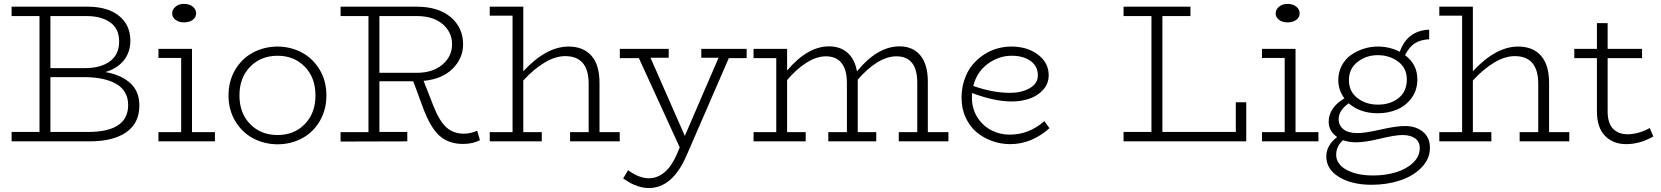

<svg xmlns="http://www.w3.org/2000/svg" viewBox="-20 -720 8461 978"><path d="M517.1 -353Q597.7 -338.4 643.8 -296.6Q689.9 -254.9 689.9 -182.1Q689.9 -93.3 623.5 -46.6Q557.1 0 437 0H39.1V-47.9H181.2V-638.2H39.1V-686H425.8Q528.8 -686 586.4 -639.2Q644 -592.3 644 -513.2Q644 -454.1 610.8 -412.6Q577.6 -371.1 517.1 -353ZM420.9 -638.2H236.8V-373H412.1Q492.7 -373 539.8 -407.5Q586.9 -441.9 586.9 -508.8Q586.9 -574.2 541 -606.2Q495.1 -638.2 420.9 -638.2ZM428.2 -47.9Q632.8 -47.9 632.8 -185.1Q632.8 -222.2 616.5 -249.8Q600.1 -277.3 570.3 -293.7Q540.5 -310.1 502.7 -318.1Q464.8 -326.2 418 -327.1H236.8V-47.9Z M917 -606Q891.1 -606 874 -618.9Q856.9 -631.8 856.9 -651.9Q856.9 -671.9 874.3 -686Q891.6 -700.2 917 -700.2Q944.3 -700.2 961.7 -686.3Q979 -672.4 979 -651.9Q979 -631.8 961.9 -618.9Q944.8 -606 917 -606ZM958 -46.9H1074.7V0H787.1V-46.9H902.8V-424.8H787.1V-471.2H958Z M1394 15.1Q1325.7 14.6 1269 -15.6Q1212.4 -45.9 1178.2 -103.3Q1144 -160.6 1144 -233.9Q1144 -307.6 1178.2 -365Q1212.4 -422.4 1269 -452.4Q1325.7 -482.4 1394 -482.9Q1461.4 -482.4 1517.6 -452.4Q1573.7 -422.4 1608.2 -365Q1642.6 -307.6 1642.6 -233.9Q1642.6 -160.6 1608.9 -103.3Q1575.2 -45.9 1518.8 -15.6Q1462.4 14.6 1394 15.1ZM1394 -32.2Q1478.5 -32.2 1532.7 -88.1Q1586.9 -144 1586.9 -233.9Q1586.9 -324.2 1532.7 -380.1Q1478.5 -436 1394 -436Q1308.6 -436 1254.2 -380.1Q1199.7 -324.2 1199.7 -233.9Q1199.7 -143.6 1254.2 -87.9Q1308.6 -32.2 1394 -32.2Z M2410.6 -54.2 2424.8 -5.9Q2387.7 13.2 2337.9 13.2Q2265.6 13.2 2218.8 -28.3Q2171.9 -69.8 2133.8 -173.8L2085 -306.2H1912.6V-47.9H2054.7V0L1714.8 1V-46.9H1856.9V-638.2H1714.8V-686H2101.6Q2212.9 -686 2275.9 -632.6Q2338.9 -579.1 2338.9 -494.1Q2338.9 -422.9 2285.4 -369.9Q2231.9 -316.9 2137.7 -308.1L2187 -182.1Q2218.8 -101.6 2254.6 -70.3Q2290.5 -39.1 2341.8 -39.1Q2377.4 -39.1 2410.6 -54.2ZM1912.6 -638.2V-349.1H2102.5Q2184.1 -349.1 2233.4 -390.9Q2282.7 -432.6 2282.7 -494.1Q2282.7 -556.2 2234.6 -597.2Q2186.5 -638.2 2102.5 -638.2Z M3033.7 -46.9H3136.7V0H2883.8V-46.9H2978.5V-293Q2978.5 -434.1 2858.9 -434.1Q2808.6 -434.1 2753.4 -400.9Q2698.2 -367.7 2645.5 -310.1V-46.9H2739.7V0H2474.6V-46.9H2590.8V-640.1H2474.6V-686H2645.5V-356.9Q2762.2 -482.9 2876.5 -482.9Q2950.7 -482.9 2992.2 -436.5Q3033.7 -390.1 3033.7 -297.9Z M3783.2 -471.2V-423.8H3692.4L3476.6 73.2Q3404.8 237.8 3285.2 237.8Q3258.8 237.8 3232.9 229.5Q3207 221.2 3191.9 212.6Q3176.8 204.1 3154.3 189L3179.2 147Q3235.4 188 3285.2 188Q3328.1 188 3364.3 158Q3400.4 127.9 3426.3 68.8L3442.4 30.8L3234.4 -423.8H3137.2V-471.2H3386.2V-425.8H3293.5L3468.3 -27.8L3640.1 -425.8H3552.2V-471.2Z M4706.1 -46.9H4811V0H4558.1V-46.9H4652.3V-298.8Q4652.3 -433.1 4545.9 -433.1Q4498.5 -433.1 4447.5 -401.4Q4396.5 -369.6 4349.1 -314V-305.2V-46.9H4443.4V0H4199.2V-46.9H4293.9V-298.8Q4293.9 -363.3 4267.1 -398.2Q4240.2 -433.1 4187 -433.1Q4139.6 -433.1 4088.4 -400.9Q4037.1 -368.7 3989.3 -312V-46.9H4084V0H3818.4V-46.9H3934.1V-423.8H3818.4V-471.2H3989.3V-360.8Q4093.8 -483.9 4203.1 -483.9Q4259.8 -483.9 4296.9 -451.4Q4334 -418.9 4345.2 -356.9Q4449.7 -483.9 4562 -483.9Q4629.4 -483.9 4667.7 -438.2Q4706.1 -392.6 4706.1 -305.2Z M5299.8 -103 5325.7 -66.9Q5234.4 14.2 5125.5 14.2Q5078.1 14.2 5034.2 -1.5Q4990.2 -17.1 4955.3 -45.9Q4920.4 -74.7 4899.2 -120.4Q4877.9 -166 4877.9 -221.2Q4877.9 -271 4892.6 -314.2Q4907.2 -357.4 4932.1 -387.9Q4957 -418.5 4989.5 -440.2Q5022 -461.9 5058.1 -472.4Q5094.2 -482.9 5130.9 -482.9Q5212.9 -482.9 5267.3 -441.7Q5321.8 -400.4 5321.8 -336.9Q5321.8 -294.4 5293.9 -263.2Q5266.1 -231.9 5224.1 -217.5Q5182.1 -203.1 5132.8 -203.1Q5045.9 -203.1 4931.6 -246.1Q4930.7 -238.3 4930.7 -222.2Q4930.7 -166 4958.7 -122.1Q4986.8 -78.1 5031.2 -55.7Q5075.7 -33.2 5126.5 -34.2Q5222.2 -35.2 5299.8 -103ZM5132.8 -436Q5067.9 -436 5012 -395.3Q4956.1 -354.5 4937.5 -282.2Q5036.6 -247.1 5125.5 -247.1Q5182.6 -247.1 5224.6 -270.5Q5266.6 -293.9 5266.6 -336.9Q5266.6 -382.3 5229.7 -409.2Q5192.9 -436 5132.8 -436Z M6274.9 -199.2H6328.1V0H5703.1V-47.9H5845.2V-638.2H5703.1V-686H6043.9V-638.2H5900.9V-47.9H6274.9Z M6538.1 -606Q6512.2 -606 6495.1 -618.9Q6478 -631.8 6478 -651.9Q6478 -671.9 6495.4 -686Q6512.7 -700.2 6538.1 -700.2Q6565.4 -700.2 6582.8 -686.3Q6600.1 -672.4 6600.1 -651.9Q6600.1 -631.8 6583 -618.9Q6565.9 -606 6538.1 -606ZM6579.1 -46.9H6695.8V0H6408.2V-46.9H6523.9V-424.8H6408.2V-471.2H6579.1Z M7135.7 -78.1Q7192.4 -78.1 7228 -48.8Q7263.7 -19.5 7263.7 32.2Q7263.7 89.4 7220.9 133.3Q7178.2 177.2 7111.3 199.2Q7044.4 221.2 6966.8 221.2Q6865.7 221.2 6800.8 181.6Q6735.8 142.1 6735.8 77.1Q6735.8 20 6791 -22Q6748 -51.8 6748 -100.1Q6748 -170.9 6828.1 -219.2Q6796.9 -260.3 6796.9 -312Q6796.9 -352.5 6814.7 -386Q6832.5 -419.4 6861.8 -439.9Q6891.1 -460.4 6926.3 -471.7Q6961.4 -482.9 6998 -482.9Q7059.1 -482.9 7109.9 -456.1Q7148.9 -564.5 7259.8 -568.8V-520Q7214.8 -517.6 7186.5 -499.3Q7158.2 -481 7136.7 -439Q7199.7 -393.1 7199.7 -314.9Q7199.7 -261.7 7170.9 -221.7Q7142.1 -181.6 7096.9 -162.4Q7051.8 -143.1 6998 -143.1Q6908.2 -143.1 6850.1 -193.8Q6798.8 -157.7 6798.8 -112.8Q6798.8 -81.5 6822.8 -61.8Q6846.7 -42 6895 -42Q6933.1 -42 7012.7 -60.1Q7092.3 -78.1 7135.7 -78.1ZM6998 -439Q6939.5 -439 6895.3 -404.8Q6851.1 -370.6 6851.1 -312Q6851.1 -253.4 6894.8 -220.2Q6938.5 -187 6998 -187Q7062.5 -187 7104.2 -220.7Q7146 -254.4 7146 -314.9Q7146 -373.5 7101.8 -406.2Q7057.6 -439 6998 -439ZM6975.1 173.8Q7036.6 173.8 7090.1 157.7Q7143.6 141.6 7177.7 109.1Q7211.9 76.7 7211.9 34.2Q7211.9 1.5 7188 -15.4Q7164.1 -32.2 7124 -32.2Q7086.9 -32.2 7010 -13.7Q6933.1 4.9 6888.7 4.9Q6850.6 4.9 6820.8 -5.9Q6786.1 25.4 6786.1 67.9Q6786.1 115.7 6838.4 144.8Q6890.6 173.8 6975.1 173.8Z M7870.6 -46.9H7973.6V0H7720.7V-46.9H7815.4V-293Q7815.4 -434.1 7695.8 -434.1Q7645.5 -434.1 7590.3 -400.9Q7535.2 -367.7 7482.4 -310.1V-46.9H7576.7V0H7311.5V-46.9H7427.7V-640.1H7311.5V-686H7482.4V-356.9Q7599.1 -482.9 7713.4 -482.9Q7787.6 -482.9 7829.1 -436.5Q7870.6 -390.1 7870.6 -297.9Z M8383.3 -67.9 8401.9 -24.9Q8333.5 14.2 8263.2 14.2Q8197.3 14.2 8155.8 -27.8Q8114.3 -69.8 8114.3 -153.8V-423.8H7999V-471.2H8114.3V-602.1H8168.9V-471.2H8344.2V-423.8H8168.9V-151.9Q8168.9 -119.1 8177.5 -95.7Q8186 -72.3 8200.9 -59.8Q8215.8 -47.4 8232.2 -41.7Q8248.5 -36.1 8268.1 -36.1Q8326.7 -36.1 8383.3 -67.9Z"/></svg>

Font: BioRhyme Light
Style: Regular
Weight: 300
Designer: Aoife Mooney
Foundry: Aoife Mooney Type
Version: Version 1.500;PS 001.500;hotconv 1.0.88;makeotf.lib2.5.64775